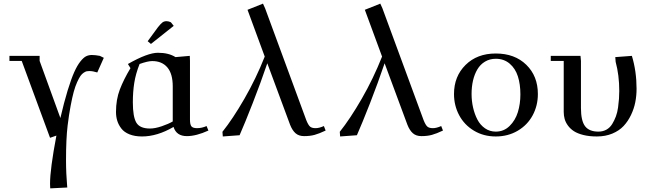

<svg xmlns="http://www.w3.org/2000/svg" viewBox="-20 -748 3615 1062"><path d="M32.2 -411.1V-439H199.2V-411.1L314 -95.2Q334.5 -183.6 354.2 -247.8Q374 -312 390.6 -349.1Q407.2 -386.2 424.8 -408.2Q442.4 -430.2 456.8 -437Q471.2 -443.8 487.8 -443.8Q506.8 -443.8 532.2 -439L554.2 -428.2L518.1 -347.2Q493.7 -355 474.1 -355Q465.8 -355 459.5 -353.8Q453.1 -352.5 443.1 -345.9Q433.1 -339.4 425 -327.9Q417 -316.4 406.7 -293.9Q396.5 -271.5 387.9 -240.5Q379.4 -209.5 370.4 -161.4Q361.3 -113.3 354 -53.2Q345.2 19 345.2 138.2Q345.2 175.3 346.9 212.9Q348.6 250.5 350.6 269.5L352.1 289.1L257.8 293.9L256.8 269Q256.8 187 292 2L256.8 14.2L100.1 -411.1Z M621.6 -128.9Q621.6 -197.3 642.8 -252.9Q664.1 -308.6 701.7 -371.1L687.5 -394Q796.4 -456.1 853.5 -456.1Q913.1 -456.1 950.7 -432.1L1029.8 -439L1030.8 -411.1V-86.9Q1030.8 -59.1 1038.8 -49.1Q1046.9 -39.1 1069.8 -39.1Q1096.7 -39.1 1122.6 -50.8L1132.8 -25.9Q1065.4 4.9 1013.7 4.9Q955.6 4.9 939.9 -45.9Q849.6 6.8 765.6 6.8Q725.6 6.8 696.3 -4.9Q667 -16.6 651.4 -36.9Q635.7 -57.1 628.7 -79.8Q621.6 -102.5 621.6 -128.9ZM714.8 -182.1Q714.8 -102.1 734.1 -69.6Q753.4 -37.1 809.6 -37.1Q837.9 -37.1 875 -49.8Q912.1 -62.5 935.5 -76.2V-270Q935.5 -339.8 905.8 -375Q876 -410.2 821.8 -410.2Q797.4 -410.2 752 -394Q730.5 -339.4 722.7 -289.8Q714.8 -240.2 714.8 -182.1ZM796.9 -520 853.5 -597.2Q869.1 -616.7 878.4 -623.8Q887.7 -630.9 901.9 -630.9Q907.2 -630.9 913.3 -629.2Q919.4 -627.4 922.4 -626L925.8 -624L940.9 -605L814.9 -504.9Z M1210.4 -19Q1267.6 -90.3 1332 -202.1Q1396.5 -314 1444.3 -435.1L1349.1 -693.8L1434.6 -728L1446.3 -702.1L1674.3 -83Q1685.1 -56.2 1695.1 -47.6Q1705.1 -39.1 1725.6 -39.1Q1745.6 -39.1 1771.5 -50.8L1781.2 -25.9Q1745.1 -8.8 1720.2 -2Q1695.3 4.9 1662.1 4.9Q1632.8 4.9 1614.7 -11Q1596.7 -26.9 1584.5 -58.1L1458.5 -397.9Q1421.9 -290 1377.9 -177.7Q1334 -65.4 1305.2 0L1212.4 6.8Z M1859.4 -19Q1916.5 -90.3 1981 -202.1Q2045.4 -314 2093.3 -435.1L1998 -693.8L2083.5 -728L2095.2 -702.1L2323.2 -83Q2334 -56.2 2344 -47.6Q2354 -39.1 2374.5 -39.1Q2394.5 -39.1 2420.4 -50.8L2430.2 -25.9Q2394 -8.8 2369.1 -2Q2344.2 4.9 2311 4.9Q2281.7 4.9 2263.7 -11Q2245.6 -26.9 2233.4 -58.1L2107.4 -397.9Q2070.8 -290 2026.9 -177.7Q1982.9 -65.4 1954.1 0L1861.3 6.8Z M2491.2 -228Q2491.2 -325.7 2555.2 -388.9Q2619.1 -452.1 2722.2 -452.1Q2827.1 -452.1 2891.1 -389.6Q2955.1 -327.1 2955.1 -228Q2955.1 -163.6 2926.3 -110.1Q2897.5 -56.6 2843.8 -24.9Q2790 6.8 2722.2 6.8Q2654.8 6.8 2601.6 -25.1Q2548.3 -57.1 2519.8 -110.6Q2491.2 -164.1 2491.2 -228ZM2588.4 -228Q2588.4 -189.5 2596.7 -153.1Q2605 -116.7 2620.6 -86.7Q2636.2 -56.6 2662.6 -38.3Q2689 -20 2722.2 -20Q2767.1 -20 2798.8 -51.3Q2830.6 -82.5 2844.5 -127.9Q2858.4 -173.3 2858.4 -226.1Q2858.4 -282.2 2844.5 -325.7Q2830.6 -369.1 2799.1 -396Q2767.6 -422.9 2722.2 -422.9Q2689 -422.9 2662.8 -407.2Q2636.7 -391.6 2620.6 -364.5Q2604.5 -337.4 2596.4 -302.7Q2588.4 -268.1 2588.4 -228Z M3026.4 -411.1V-439H3190.9L3193.4 -411.1V-150.9Q3193.4 -80.1 3216.1 -50Q3238.8 -20 3290 -20Q3314.9 -20 3334.5 -31Q3354 -42 3366.2 -62Q3378.4 -82 3386.7 -104.2Q3395 -126.5 3398.7 -153.8Q3402.3 -181.2 3403.8 -201.9Q3405.3 -222.7 3405.3 -245.1Q3405.3 -332 3385.3 -405.8L3383.3 -432.1L3475.1 -439Q3501 -353.5 3501 -256.8Q3501 -218.8 3493.9 -182.6Q3486.8 -146.5 3470.2 -111.8Q3453.6 -77.1 3429.2 -51Q3404.8 -24.9 3366.7 -9Q3328.6 6.8 3281.2 6.8Q3239.7 6.8 3207.3 -1.2Q3174.8 -9.3 3154.8 -22.2Q3134.8 -35.2 3121.6 -53.2Q3108.4 -71.3 3103.3 -89.8Q3098.1 -108.4 3098.1 -128.9V-411.1Z"/></svg>

Font: Dehuti
Style: Bold
Weight: 700
Version: Version 1.2